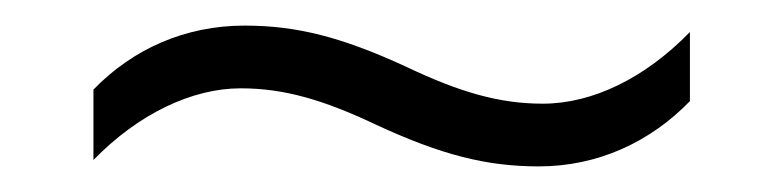

<svg xmlns="http://www.w3.org/2000/svg" viewBox="-20 -428 612 150"><path d="M275 -330C325 -307 360 -298 401 -298C447 -298 488 -317 519 -349V-403C484 -367 443 -347 404 -347C370 -347 339 -356 297 -376C247 -399 212 -408 171 -408C125 -408 84 -390 53 -358V-303C88 -339 130 -359 168 -359C202 -359 233 -350 275 -330Z"/></svg>

Font: Noto Sans Sinhala UI Light
Style: Regular
Weight: 300
Designer: Jelle Bosma - Monotype Design Team
Foundry: Monotype Imaging Inc.
Version: Version 2.006